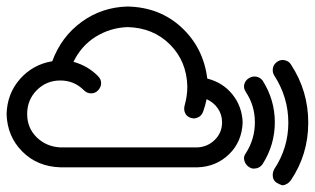

<svg xmlns="http://www.w3.org/2000/svg" viewBox="-20 -638 956 583"><path d="M837.9 -75.2C848.3 -76.5 856.8 -81.7 863.3 -90.8C898.4 -142.9 916 -201.2 916 -265.6C916 -330.1 898.4 -389 863.3 -442.4C859.4 -448.9 853.2 -453.1 844.7 -455.1C836.3 -457 828.5 -455.4 821.3 -450.2C814.1 -445 809.9 -438.5 808.6 -430.7C807.3 -422.9 808.6 -415.7 812.5 -409.2C841.1 -364.9 855.5 -317.1 855.5 -265.6C855.5 -214.2 841.1 -167 812.5 -124C808.6 -116.2 807.3 -108.4 808.6 -100.6C809.9 -92.8 813.8 -86.9 820.3 -83C826.8 -79.1 832.7 -76.5 837.9 -75.2ZM750 -126C761.7 -126 770.8 -130.5 777.3 -139.6C802.1 -178.7 814.5 -221 814.5 -266.6C814.5 -312.2 802.1 -354.5 777.3 -393.6C772.1 -400.1 765.6 -404 757.8 -405.3C750 -406.6 742.5 -404.9 735.4 -400.4C728.2 -395.8 723.6 -389.6 721.7 -381.8C719.7 -374 721.4 -366.2 726.6 -358.4C744.8 -331.1 753.9 -300.5 753.9 -266.6C753.9 -232.7 744.8 -201.5 726.6 -172.9C721.4 -166.3 719.7 -159.2 721.7 -151.4C723.6 -143.6 727.5 -137.4 733.4 -132.8C739.3 -128.3 744.8 -126 750 -126ZM580.1 -190.4H164.1C135.4 -191.7 111.3 -201.8 91.8 -220.7C72.3 -239.6 62.5 -263.3 62.5 -292C62.5 -320.6 72.3 -344.7 91.8 -364.3C111.3 -383.8 135.1 -393.6 163.1 -393.6C191.1 -393.6 214.8 -383.8 234.4 -364.3C240.9 -357.7 248.4 -354.5 256.8 -354.5C265.3 -354.5 272.5 -357.7 278.3 -364.3C284.2 -370.8 287.1 -377.9 287.1 -385.7C287.1 -393.6 283.9 -400.7 277.3 -407.2C256.5 -428.1 231.8 -442.4 203.1 -450.2C218.8 -482.7 241.2 -508.1 270.5 -526.4C299.8 -544.6 332 -554.4 367.2 -555.7C419.3 -554.4 462.2 -536.8 496.1 -502.9C529.9 -469.1 547.5 -426.8 548.8 -376C548.8 -356.4 546.2 -337.6 541 -319.3C538.4 -310.2 538.7 -302.1 542 -294.9C545.2 -287.8 550.8 -282.9 558.6 -280.3L568.4 -278.3C582.7 -279.6 592.1 -286.5 596.7 -298.8C601.2 -311.2 604.8 -323.9 607.4 -336.9C621.7 -330.4 633.1 -321 641.6 -308.6C650.1 -296.2 654.3 -282.2 654.3 -266.6C654.3 -245.8 647.1 -228.2 632.8 -213.9C618.5 -199.5 600.9 -191.7 580.1 -190.4ZM609.4 -399.4C601.6 -461.9 575.5 -513.7 531.2 -554.7C487 -595.7 432.3 -616.9 367.2 -618.2C315.1 -616.9 268.6 -601.2 227.5 -571.3C186.5 -541.3 156.9 -501.6 138.7 -452.1C99.6 -445.6 67.1 -427.7 41 -398.4C15 -369.1 1.3 -333.7 0 -292C1.3 -246.4 17.3 -208.3 47.9 -177.7C78.5 -147.1 117.2 -131.2 164.1 -129.9H580.1C617.8 -131.2 649.7 -144.5 675.8 -169.9C701.8 -195.3 715.5 -227.5 716.8 -266.6C715.5 -299.2 705.1 -327.5 685.5 -351.6C666 -375.7 640.6 -391.6 609.4 -399.4Z"/></svg>

Font: CaskaydiaCove Nerd Font
Style: Regular
Weight: 400
Designer: Aaron Bell
Foundry: Saja Typeworks
Version: Version 2111.1;Nerd Fonts 2.3.3